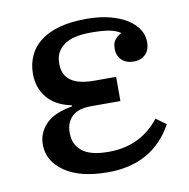

<svg xmlns="http://www.w3.org/2000/svg" viewBox="-66 -595 663 672"><g transform="rotate(-10 265.5 -259.0)"><path d="M266 12Q167 12 112 -26Q57 -64 57 -123Q57 -164 86.5 -195Q116 -226 181 -237V-241Q125 -252 95.5 -287Q66 -322 66 -373Q66 -407 79 -436Q92 -465 118.5 -486Q145 -507 186 -518.5Q227 -530 284 -530Q330 -530 366.5 -520.5Q403 -511 428 -495Q453 -479 466 -458Q479 -437 479 -414Q479 -385 463 -369.5Q447 -354 421 -354Q395 -354 379 -369Q363 -384 363 -410Q363 -431 373 -442.5Q383 -454 394 -459V-461Q379 -471 355.5 -475.5Q332 -480 290 -480Q224 -480 193.5 -456.5Q163 -433 163 -395V-390Q163 -312 273 -312H351V-226H248Q200 -226 178.5 -204.5Q157 -183 157 -150V-145Q157 -105 186.5 -81.5Q216 -58 280 -58Q394 -58 461 -144L497 -118Q425 12 266 12Z"/></g></svg>

Font: IBM Plex Serif Text
Style: Regular
Weight: 450
Designer: Mike Abbink, Paul van der Laan, Pieter van Rosmalen
Foundry: Bold Monday
Version: Version 3.001